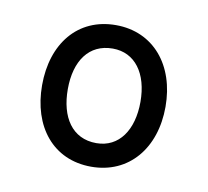

<svg xmlns="http://www.w3.org/2000/svg" viewBox="-47 -781 440 406"><g transform="rotate(10 173.0 -578.0)"><path d="M172 -426C253 -426 305 -489 305 -578C305 -667 253 -730 172 -730C90 -730 40 -667 40 -578C40 -489 90 -426 172 -426ZM174 -477C122 -477 95 -519 95 -579C95 -640 123 -680 174 -680C222 -680 251 -640 251 -579C251 -519 223 -477 174 -477Z"/></g></svg>

Font: Noto Serif Myanmar Condensed SemiBold
Style: Regular
Weight: 600
Width: 3
Designer: Ben Mitchell and the Monotype Design Team
Foundry: Monotype Imaging Inc.
Version: Version 2.106